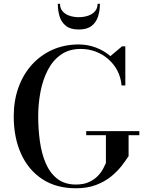

<svg xmlns="http://www.w3.org/2000/svg" viewBox="-20 -998 788 1028"><path d="M441.5 -296H726V-274H668.5V-162Q653 -138 630 -108.5Q607 -79 573.5 -52Q540 -25 493.8 -7.5Q447.5 10 386.5 10Q280.5 10 206 -39.2Q131.5 -88.5 92.5 -175.2Q53.5 -262 53.5 -375Q53.5 -459.5 79 -530Q104.5 -600.5 151.2 -652Q198 -703.5 261.8 -731.8Q325.5 -760 401.5 -760Q449 -760 493 -743.5Q537 -727 571 -697.5L633.5 -750H651V-540.5H631Q627 -584 608.5 -619.5Q590 -655 560 -681.2Q530 -707.5 492 -721.8Q454 -736 412.5 -736Q350 -736 306.5 -705.5Q263 -675 236.2 -623.5Q209.5 -572 197 -507.5Q184.5 -443 184.5 -375Q184.5 -307 193.5 -241.8Q202.5 -176.5 224.8 -124.2Q247 -72 286.5 -41Q326 -10 386.5 -10Q429 -10 457.8 -23.8Q486.5 -37.5 504.8 -57Q523 -76.5 532.8 -95.8Q542.5 -115 547 -125V-274H441.5ZM401.5 -840Q357.5 -840 333 -859.5Q308.5 -879 299 -910.5Q289.5 -942 289.5 -977.5H301.5Q301.5 -953.5 315.2 -937.5Q329 -921.5 352 -913.8Q375 -906 401.5 -906Q428.5 -906 451.5 -913.8Q474.5 -921.5 488.5 -937.5Q502.5 -953.5 502.5 -977.5H515Q515 -942 505.2 -910.5Q495.5 -879 470.8 -859.5Q446 -840 401.5 -840Z"/></svg>

Font: Bodoni Moda 11pt Medium
Style: Regular
Weight: 500
Designer: Owen Earl
Foundry: indestructible type
Version: Version 2.004